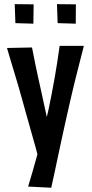

<svg xmlns="http://www.w3.org/2000/svg" viewBox="-20 -740 439 918"><path d="M225 157.6 114.4 152Q125.4 115.2 136.3 78.4Q147.2 41.6 157.1 4.4Q167 -32.8 176.6 -69.7Q186.2 -106.6 195.3 -143.8Q204.4 -181 212.4 -217.8Q220.4 -254.6 227.2 -291.2Q236 -337.4 242.2 -372.8Q248.4 -408.2 253.8 -443.1Q259.2 -478 265.2 -520.8H381Q372.6 -487.6 365.1 -458.5Q357.6 -429.4 350.4 -400.7Q343.2 -372 335.3 -340.7Q327.4 -309.4 319 -271.6Q308.4 -226.6 298.4 -181.2Q288.4 -135.8 278.6 -91.5Q268.8 -47.2 259.8 -4.2Q250.8 38.8 242.1 79.4Q233.4 120 225 157.6ZM165.8 24.6Q159.2 -3.4 151.3 -31.5Q143.4 -59.6 135.3 -88.3Q127.2 -117 118.9 -146.7Q110.6 -176.4 101.8 -207.3Q93 -238.2 84.4 -270Q75.4 -302.2 67.4 -329.8Q59.4 -357.4 51.1 -384.4Q42.8 -411.4 33.7 -442.1Q24.6 -472.8 13.4 -510.6L133 -513Q142.8 -463.8 149.6 -429.5Q156.4 -395.2 163.4 -365.2Q170.4 -335.2 178.6 -296.6Q186 -263.8 192.6 -231.8Q199.2 -199.8 206.8 -167.1Q214.4 -134.4 222.6 -100.2Q230.8 -66 240.4 -29ZM342.2 -626.8 255.6 -629.4 252.4 -720.2 342.8 -719.2ZM139.6 -626.8 53.6 -629.4 50.4 -720.2 140.8 -719.2Z"/></svg>

Font: Truculenta
Style: Regular
Weight: 400
Designer: Ivan Castro, Eva Sanz & Omnibus-Type Team
Foundry: Omnibus-Type
Version: Version 1.002